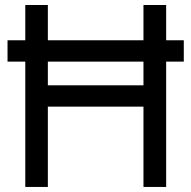

<svg xmlns="http://www.w3.org/2000/svg" viewBox="-20 -740 757 760"><path d="M169.4 0H80.1V-496.1H9.8V-580.6H80.1V-720.2H169.4V-580.6H547.9V-720.2H637.7V-580.6H707.5V-496.1H637.7V0H547.9V-317.9H169.4ZM169.4 -496.1V-402.3H547.9V-496.1Z"/></svg>

Font: Vela Sans Med
Style: Regular
Weight: 500
Designer: Principal design: Mikhail Sharanda - project Manrope.
Design modification: Ravid Balaliev
Foundry: Mikhail Sharanda
Version: Version 1.001